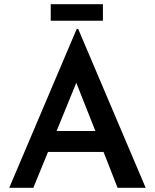

<svg xmlns="http://www.w3.org/2000/svg" viewBox="-20 -896 739 916"><path d="M474 -171H209L139 0H24L346 -758H353L675 0H541ZM435 -271 344 -501 250 -271ZM471 -876V-797H222V-876Z"/></svg>

Font: Josefin Sans SemiBold
Style: Regular
Weight: 600
Designer: Santiago Orozco
Foundry: Typemade
Version: Version 2.000